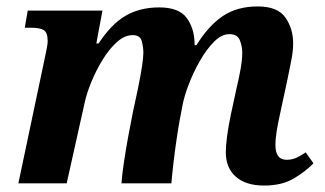

<svg xmlns="http://www.w3.org/2000/svg" viewBox="-20 -569 1009 596"><path d="M800 7Q743 7 712 -20.5Q681 -48 681 -96Q681 -117 685 -147Q689 -177 697 -215L714 -294Q719 -314 725.5 -347.5Q732 -381 732 -406Q732 -425 724.5 -444Q717 -463 692 -463Q668 -463 644.5 -439.5Q621 -416 600.5 -380Q580 -344 565.5 -306Q551 -268 546 -239L538 -197Q534 -176 528.5 -139Q523 -102 518.5 -63.5Q514 -25 512 0H357Q359 -27 365 -67.5Q371 -108 379 -150.5Q387 -193 393 -223L408 -293Q417 -337 421 -364Q425 -391 425 -405Q425 -423 420 -441.5Q415 -460 392 -460Q367 -460 343 -438.5Q319 -417 298.5 -383.5Q278 -350 263.5 -314.5Q249 -279 243 -251L187 0H37L121 -398Q123 -407 125.5 -420.5Q128 -434 128 -441Q128 -468 116 -475.5Q104 -483 75 -483H57L66 -536H298L279 -434H286Q326 -495 370.5 -520.5Q415 -546 474 -546Q535 -546 559 -514Q583 -482 584 -435V-429H590Q627 -489 671.5 -519Q716 -549 780 -549Q842 -549 866 -514.5Q890 -480 890 -434Q890 -409 883.5 -378Q877 -347 872 -321L849 -214Q843 -187 839 -163Q835 -139 835 -118Q835 -73 870 -73Q886 -73 899.5 -79Q913 -85 929 -96L953 -62Q929 -37 892 -15Q855 7 800 7Z"/></svg>

Font: Noto Serif
Style: Bold Italic
Weight: 700
Italic angle: -12°
Designer: Monotype Design Team
Foundry: Monotype Imaging Inc.
Version: Version 2.013